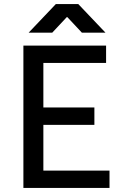

<svg xmlns="http://www.w3.org/2000/svg" viewBox="-20 -932 613 952"><path d="M506 -706V-620H195V-399H448V-313H195V-86H523V0H96V-706ZM257 -912H368L503 -770H386L314 -847H311L239 -770H122Z"/></svg>

Font: Museo Sans Medium
Style: Regular
Weight: 500
Designer: Jos Buivenga
Foundry: Jos Buivenga & Rosetta Type Foundry (extension, remastering)
Version: Version 3.600;PS 1.000;hotconv 1.0.88;makeotf.lib2.5.647800;